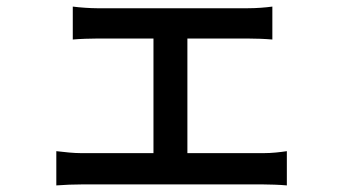

<svg xmlns="http://www.w3.org/2000/svg" viewBox="-20 -548 1040 583"><path d="M549 -83V-431H733C756 -431 784 -430 807 -428V-528C785 -525 758 -523 733 -523H274C256 -523 223 -525 201 -528V-428C222 -430 256 -431 275 -431H446V-83H227C204 -83 176 -86 151 -89V15C177 13 204 12 227 12H780C797 12 830 13 851 15V-89C831 -86 806 -83 780 -83Z"/></svg>

Font: Genne Gothic Medium
Style: Regular
Weight: 500
Designer: Ryoko NISHIZUKA (kana & ideographs); Paul D. Hunt (Latin, Greek & Cyrillic); Wenlong ZHANG (bopomofo); Sandoll Communica
Foundry: Adobe Systems Incorporated
Version: Version 1.004;PS 1.004;hotconv 16.6.51;makeotf.lib2.5.65220